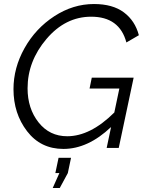

<svg xmlns="http://www.w3.org/2000/svg" viewBox="-20 -735 727 954"><path d="M425 -295 436 -349H644L570 0H510L532 -104Q417 5 295 5Q182 5 114.5 -83Q47 -171 47 -292Q47 -398 102 -496Q157 -594 250 -654.5Q343 -715 447 -715Q540 -715 595.5 -673.5Q651 -632 670 -560L608 -524Q574 -652 433 -652Q305 -652 211 -541.5Q117 -431 117 -296Q117 -196 171.5 -127Q226 -58 314 -58Q429 -58 548 -176L573 -295ZM255 125 271 49H333L317 125L277 199H242L275 125Z"/></svg>

Font: Raleway-v4020
Style: Italic
Weight: 400
Italic angle: -12°
Designer: Matt McInerney, Pablo Impallari, Rodrigo Fuenzalida
Foundry: Matt McInerney, Pablo Impallari, Rodrigo Fuenzalida
Version: Version 4.020;PS 004.020;hotconv 1.0.88;makeotf.lib2.5.64775